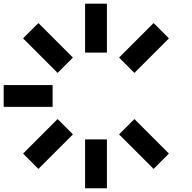

<svg xmlns="http://www.w3.org/2000/svg" viewBox="-20 -889 1040 1040"><path d="M188 25.9 105 -57.1 292 -244.1 375 -161.1ZM812 -764.2 895 -681.2 708 -494.1 625 -577.1ZM812 25.9 625 -161.1 708 -244.1 895 -57.1ZM292 -494.1 105 -681.2 188 -764.2 375 -577.1ZM0 -428.2H265.1V-310.1H0ZM559.1 130.9H440.9V-133.8H559.1ZM559.1 -604H440.9V-869.1H559.1Z"/></svg>

Font: Web Symbols
Style: Regular
Weight: 400
Designer: Igor Kiselev
Foundry: Just Be Nice studio
Version: Version 1.000;PS 001.001;hotconv 1.0.56